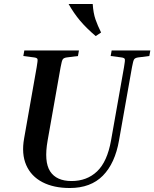

<svg xmlns="http://www.w3.org/2000/svg" viewBox="-20 -933 774 963"><path d="M535 -652 540 -680H734L729 -652L673 -645Q659 -643 653.5 -636.5Q648 -630 642 -596L577 -229Q557 -114 496 -52Q435 10 330 10Q249 10 192.5 -19.5Q136 -49 111.5 -105Q87 -161 101 -239L164 -596Q170 -630 168 -636.5Q166 -643 151 -645L97 -652L102 -680H376L371 -652L315 -645Q301 -643 295.5 -636.5Q290 -630 284 -596L219 -229Q200 -122 231.5 -73.5Q263 -25 339 -25Q416 -25 467 -73.5Q518 -122 537 -229L602 -596Q608 -630 606 -636.5Q604 -643 589 -645ZM460 -752Q412 -793 381 -830Q350 -867 324 -913H445Q448 -867 459 -835.5Q470 -804 487 -770Z"/></svg>

Font: Inria Serif
Style: Bold Italic
Weight: 700
Italic angle: -10°
Designer: Black Foundry Team
Foundry: Black Foundry
Version: Version 1.000; ttfautohint (v1.8.3)